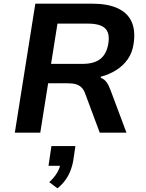

<svg xmlns="http://www.w3.org/2000/svg" viewBox="-20 -725 796 1049"><path d="M61 0 173 -705H483Q567 -705 621.5 -680.5Q676 -656 698.5 -607.5Q721 -559 710 -486Q703 -437 678 -401.5Q653 -366 615 -342Q577 -318 531 -306L530 -300L535 -298Q551 -291 562.5 -275.5Q574 -260 586 -227L671 0H525L446 -212Q438 -235 425 -247.5Q412 -260 394 -265Q376 -270 349 -270H243L200 0ZM259 -376H430Q495 -376 529 -403.5Q563 -431 572 -488Q581 -545 554 -570.5Q527 -596 460 -596H294ZM294 304 249 270Q277 245 292.5 218Q308 191 311 166L332 181H245L261 73H392L380 154Q372 199 351.5 236.5Q331 274 294 304Z"/></svg>

Font: Nunito Sans 6pt
Style: Bold Italic
Weight: 700
Italic angle: -9°
Version: Version 3.101;gftools[0.9.27]